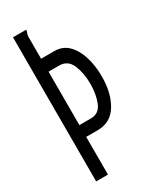

<svg xmlns="http://www.w3.org/2000/svg" viewBox="-166 -671 583 719"><g transform="rotate(-30 125.0 -311.5)"><path d="M25 0V-623H81Q82 -622 82 -620Q82 -617 79 -610.5Q76 -604 76 -595V-501H133Q168 -501 191.5 -478.5Q215 -456 227.5 -417Q240 -378 240 -330Q240 -258 211 -210.5Q182 -163 126 -163H76V0ZM76 -214H126Q161 -214 175 -248Q189 -282 189 -328Q189 -374 174 -409.5Q159 -445 122 -445H76Z"/></g></svg>

Font: Inconsolata UltraCondensed
Style: Regular
Weight: 400
Width: 1
Monospace: yes
Designer: Raph Levien, Cyreal, Brenton Simpson
Foundry: Raph Levien, Cyreal, Google
Version: Version 3.000; ttfautohint (v1.8.2.53-6de2)